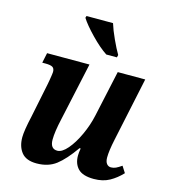

<svg xmlns="http://www.w3.org/2000/svg" viewBox="-114 -857 845 958"><g transform="rotate(15 308.0 -378.0)"><path d="M353 -82Q353 -98 357 -120H351Q304 -53 263.5 -22Q223 9 163 9Q109 9 85 -21Q61 -51 61 -99Q61 -133 79 -212L115 -388L119 -410Q125 -446 125 -453Q125 -471 114.5 -477.5Q104 -484 78 -484H61L72 -536H291L226 -237Q210 -167 210 -127Q210 -79 247 -79Q271 -79 299 -111.5Q327 -144 350.5 -195Q374 -246 385 -297L437 -536H579L509 -206Q496 -145 496 -111Q496 -90 504.5 -79Q513 -68 527 -68Q540 -68 552 -73.5Q564 -79 581 -91L602 -58Q574 -28 540 -9Q506 10 459 10Q402 10 377.5 -15Q353 -40 353 -82ZM211 -756 214 -766H351Q361 -733 381 -689.5Q401 -646 417 -619L414 -606H359Q321 -631 276 -677.5Q231 -724 211 -756Z"/></g></svg>

Font: Noto Serif Narrow
Style: Bold Italic
Weight: 700
Width: 4
Italic angle: -12°
Designer: Monotype Design Team
Foundry: Monotype Imaging Inc.
Version: Version 1.001